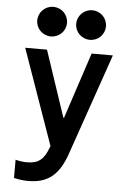

<svg xmlns="http://www.w3.org/2000/svg" viewBox="-64 -829 727 1080"><g transform="rotate(5 300.0 -289.0)"><path d="M56 92V195C85 202 110 205 137 205C248 205 310 154 352 32L550 -540H430L307 -167H303L178 -540H55L245 -1L243 3C217 76 185 101 121 101C99 101 78 98 56 92ZM109 -699C109 -653 147 -616 193 -616C240 -616 277 -653 277 -699C277 -746 240 -783 193 -783C147 -783 109 -746 109 -699ZM329 -699C329 -653 367 -616 413 -616C460 -616 497 -653 497 -699C497 -746 460 -783 413 -783C367 -783 329 -746 329 -699Z"/></g></svg>

Font: CommitMono
Style: Bold
Weight: 700
Monospace: yes
Designer: Eigil Nikolajsen
Foundry: Eigil Nikolajsen
Version: Version 1.143